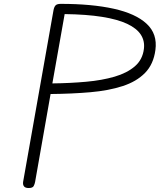

<svg xmlns="http://www.w3.org/2000/svg" viewBox="-20 -948 805 968"><path d="M124.5 0Q108 0 101.2 -8.2Q94.5 -16.5 96.5 -31L249.5 -895Q252.5 -912 259.5 -920.2Q266.5 -928.5 286.5 -928.5Q442.5 -928.5 553.2 -904Q664 -879.5 719.2 -828.2Q774.5 -777 763.5 -696Q754 -624 711 -580.2Q668 -536.5 597.8 -513.8Q527.5 -491 435.2 -483Q343 -475 235 -474L157 -31Q155 -20 149.8 -10Q144.5 0 124.5 0ZM244 -527.5Q334 -528.5 414.2 -535.8Q494.5 -543 557.8 -561.5Q621 -580 660 -613.8Q699 -647.5 705.5 -701.5Q710.5 -741.5 690 -773.2Q669.5 -805 621.2 -827.8Q573 -850.5 494.8 -863Q416.5 -875.5 306 -877Z"/></svg>

Font: Edu AU VIC WA NT Pre
Style: Regular
Weight: 400
Designer: Tina and Corey Anderson, Eben Sorkin, Mirko Velimirovic
Foundry: Google for Education
Version: Version 1.001